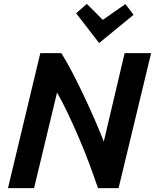

<svg xmlns="http://www.w3.org/2000/svg" viewBox="-20 -966 796 986"><path d="M21 0 187 -693H295Q321 -652 349.5 -597.5Q378 -543 407 -482Q436 -421 463.5 -358.5Q491 -296 513 -239L620 -693H756L589 0H483Q463 -60 439 -124Q415 -188 387.5 -252.5Q360 -317 331.5 -377.5Q303 -438 273 -491L155 0ZM489 -745 371 -898 426 -946 508 -864 624 -945 666 -890Z"/></svg>

Font: Ubuntu Sans
Style: Bold Italic
Weight: 700
Italic angle: -13.5°
Designer: Dalton Maag Ltd
Foundry: Dalton Maag Ltd
Version: Version 1.006